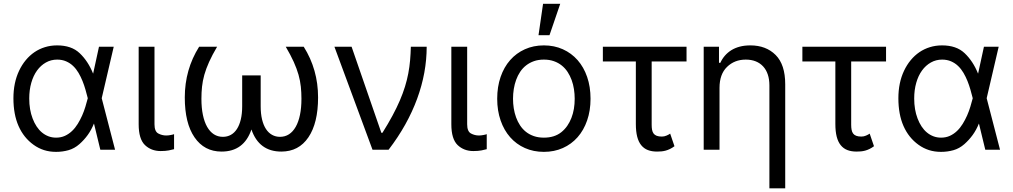

<svg xmlns="http://www.w3.org/2000/svg" viewBox="-20 -793 5368 1017"><path d="M81 -418Q95.9 -449.6 116.5 -474.4Q137.1 -499.3 162.6 -516.7Q188.2 -534.1 218.4 -543.3Q248.6 -552.6 282.7 -552.6Q320.3 -552.6 350.1 -542.4Q380 -532.3 402.3 -511Q446.7 -468.8 473 -403.4H473.4L504.3 -545.5H582.4L518.8 -272.7L589.5 0H511.4L478 -137.8H477.3Q463.8 -104.4 444.6 -77.9Q425.4 -51.5 400.9 -29.8Q374.3 -6.4 342.9 2.5Q311.4 11.4 277 11.4Q242.5 11.4 213.1 2Q183.6 -7.5 158 -25.9Q105.5 -63.6 78.3 -125.4Q51.1 -187.1 51.1 -272.7Q51.1 -354.8 81 -418ZM152.7 -165.5Q161.6 -142 174 -123.2Q186.4 -104.4 202.2 -91.3Q218 -78.1 236.9 -71Q255.7 -63.9 277 -63.9Q302.9 -63.9 323.9 -73.5Q344.8 -83.1 361.7 -99.3Q378.6 -115.4 391.7 -136.7Q404.8 -158 415 -180.9Q425.1 -203.8 432.2 -227.3Q439.3 -250.7 444.6 -271.3L445 -272.7L444.6 -274.1Q439.3 -295.1 432.7 -318.2Q426.1 -341.3 417.1 -363.8Q408 -386.4 396 -407Q383.9 -427.6 367.7 -443.2Q351.6 -458.8 330.4 -468Q309.3 -477.3 282.7 -477.3Q250.4 -477.3 223.2 -462Q196 -446.7 176.3 -419.6Q156.6 -392.4 145.8 -354.6Q134.9 -316.8 134.9 -271.3Q134.9 -212 152.7 -165.5Z M798.3 -545.5V-134.9Q798.3 -96.6 818.5 -85.9Q838.4 -75.3 860.8 -75.3Q866.1 -75.3 872.2 -76Q878.2 -76.7 884.1 -77.8Q889.9 -78.8 894.7 -80.1Q899.5 -81.3 902 -82.4V-2.8Q891.3 0.4 873.9 3.7Q856.5 7.1 831 7.1Q781.2 7.1 747.9 -24.5Q714.5 -56.5 714.5 -134.9V-545.5Z M958.8 -277Q958.8 -424.7 1034.8 -545.5H1130Q1104 -501.4 1087.7 -465.2Q1071.4 -429 1062.3 -396.7Q1053.3 -364.3 1050.1 -333.6Q1046.9 -302.9 1046.9 -269.9Q1046.9 -221.9 1054.7 -184.5Q1062.5 -147 1077.2 -121.1Q1092 -95.2 1112.9 -81.7Q1133.9 -68.2 1160.5 -68.2Q1183.9 -68.2 1202.8 -78.7Q1221.6 -89.1 1234.9 -109.6Q1248.2 -130 1255.5 -160.3Q1262.8 -190.7 1262.8 -230.1V-393.5H1360.8V-230.1Q1360.8 -190.7 1368.1 -160.3Q1375.4 -130 1388.8 -109.6Q1402.3 -89.1 1421.2 -78.7Q1440 -68.2 1463.1 -68.2Q1489.7 -68.2 1510.7 -81.7Q1531.6 -95.2 1546.3 -121.1Q1561.1 -147 1568.9 -184.5Q1576.7 -221.9 1576.7 -269.9Q1576.7 -302.9 1573.5 -333.6Q1570.3 -364.3 1561.3 -396.7Q1552.2 -429 1535.9 -465.2Q1519.5 -501.4 1493.6 -545.5H1588.8Q1664.8 -424.7 1664.8 -277Q1664.8 -141.3 1613.6 -65.7Q1562.5 9.9 1470.2 9.9Q1351.9 9.9 1311.8 -107.2Q1272 9.9 1153.4 9.9Q1062.1 9.9 1010.3 -65.7Q958.8 -140.6 958.8 -277Z M1751.4 -545.5H1842.3L2000 -89.5H2005.7Q2036.2 -138.1 2058.9 -180.4Q2081.7 -222.7 2098 -260.8Q2114.3 -299 2125.2 -334.2Q2136 -369.3 2142.6 -403.8Q2149.1 -438.2 2152.2 -473.2Q2155.2 -508.2 2156.2 -545.5H2240.1Q2240.1 -477.3 2227.5 -408Q2214.8 -338.8 2189.6 -270.1Q2164.4 -201.3 2126.6 -133.5Q2088.8 -65.7 2038.4 0H1953.1Z M2454.5 -545.5V-134.9Q2454.5 -96.6 2474.8 -85.9Q2494.7 -75.3 2517 -75.3Q2522.4 -75.3 2528.4 -76Q2534.4 -76.7 2540.3 -77.8Q2546.2 -78.8 2551 -80.1Q2555.8 -81.3 2558.2 -82.4V-2.8Q2547.6 0.4 2530.2 3.7Q2512.8 7.1 2487.2 7.1Q2437.5 7.1 2404.1 -24.5Q2370.7 -56.5 2370.7 -134.9V-545.5Z M2860.8 -552.6Q2915.8 -552.6 2961.3 -532.1Q3006.7 -511.7 3039.4 -474.6Q3072.1 -437.5 3090 -385.5Q3108 -333.5 3108 -269.9Q3108 -207 3090 -155.2Q3072.1 -103.3 3039.4 -66.2Q3006.7 -29.1 2961.3 -8.9Q2915.8 11.4 2860.8 11.4Q2805.8 11.4 2760.3 -8.9Q2714.8 -29.1 2682.2 -66.2Q2649.5 -103.3 2631.6 -155.2Q2613.6 -207 2613.6 -269.9Q2613.6 -333.5 2631.6 -385.5Q2649.5 -437.5 2682.2 -474.6Q2714.8 -511.7 2760.3 -532.1Q2805.8 -552.6 2860.8 -552.6ZM2860.8 -63.9Q2916.9 -63.9 2953.1 -92.7Q2971.2 -107.2 2984.6 -126.4Q2997.9 -145.6 3006.7 -168.3Q3015.6 -191.1 3019.9 -216.8Q3024.1 -242.5 3024.1 -269.9Q3024.1 -295.5 3020.2 -320.7Q3016.3 -345.9 3008 -368.8Q2999.6 -391.7 2986.7 -411.6Q2973.7 -431.5 2955.6 -446Q2937.5 -460.6 2913.9 -468.9Q2890.3 -477.3 2860.8 -477.3Q2831.7 -477.3 2808.4 -469.1Q2785.2 -460.9 2766.9 -446.7Q2748.6 -432.5 2735.4 -412.8Q2722.3 -393.1 2714 -370.2Q2705.6 -347.3 2701.5 -321.7Q2697.4 -296.2 2697.4 -269.9Q2697.4 -244.7 2701.3 -219.5Q2705.3 -194.2 2713.6 -171.3Q2721.9 -148.4 2734.9 -128.7Q2747.9 -109 2766 -94.6Q2784.1 -80.3 2807.7 -72.1Q2831.3 -63.9 2860.8 -63.9ZM2856.5 -772.7H2947.4L2890.6 -606.5H2832.4Z M3173.3 -545.5H3616.5V-467.3H3431.8V-132.1Q3431.8 -117.2 3433.9 -105.5Q3436.1 -93.8 3441.9 -85.8Q3447.8 -77.8 3458.5 -73.7Q3469.1 -69.6 3485.8 -69.6Q3498.6 -69.6 3510.5 -74.8Q3522.4 -79.9 3529.8 -85.2L3552.6 -18.5Q3540.5 -9.6 3528.8 -3.9Q3517 1.8 3505.9 4.8Q3494.7 7.8 3483.3 8.9Q3471.9 9.9 3460.2 9.9Q3432.5 9.9 3411.6 1.8Q3390.6 -6.4 3376.4 -24Q3362.2 -41.5 3355.1 -69.2Q3348 -96.9 3348 -136.4V-467.3H3173.3Z M3707.4 -545.5H3788.4V-460.2H3795.5Q3805 -481.2 3819.6 -498Q3834.2 -514.9 3853.9 -527.2Q3873.6 -539.4 3898.6 -546Q3923.7 -552.6 3954.5 -552.6Q4037.6 -552.6 4088.4 -501.8Q4139.2 -451 4139.2 -346.6V204.5H4055.4V-340.9Q4055.4 -372.9 4046.9 -398.3Q4038.4 -423.7 4022.2 -441.2Q4006 -458.8 3983 -468Q3959.9 -477.3 3930.4 -477.3Q3870.7 -477.3 3831 -438.6Q3791.2 -399.9 3791.2 -328.1V0H3707.4Z M4230.1 -545.5H4673.3V-467.3H4488.6V-132.1Q4488.6 -117.2 4490.8 -105.5Q4492.9 -93.8 4498.8 -85.8Q4504.6 -77.8 4515.3 -73.7Q4525.9 -69.6 4542.6 -69.6Q4555.4 -69.6 4567.3 -74.8Q4579.2 -79.9 4586.6 -85.2L4609.4 -18.5Q4597.3 -9.6 4585.6 -3.9Q4573.9 1.8 4562.7 4.8Q4551.5 7.8 4540.1 8.9Q4528.8 9.9 4517 9.9Q4489.3 9.9 4468.4 1.8Q4447.4 -6.4 4433.2 -24Q4419 -41.5 4411.9 -69.2Q4404.8 -96.9 4404.8 -136.4V-467.3H4230.1Z M4768.5 -418Q4783.4 -449.6 4804 -474.4Q4824.6 -499.3 4850.1 -516.7Q4875.7 -534.1 4905.9 -543.3Q4936.1 -552.6 4970.2 -552.6Q5007.8 -552.6 5037.6 -542.4Q5067.5 -532.3 5089.8 -511Q5134.2 -468.8 5160.5 -403.4H5160.9L5191.8 -545.5H5269.9L5206.3 -272.7L5277 0H5198.9L5165.5 -137.8H5164.8Q5151.3 -104.4 5132.1 -77.9Q5112.9 -51.5 5088.4 -29.8Q5061.8 -6.4 5030.4 2.5Q4998.9 11.4 4964.5 11.4Q4930 11.4 4900.6 2Q4871.1 -7.5 4845.5 -25.9Q4793 -63.6 4765.8 -125.4Q4738.6 -187.1 4738.6 -272.7Q4738.6 -354.8 4768.5 -418ZM4840.2 -165.5Q4849.1 -142 4861.5 -123.2Q4873.9 -104.4 4889.7 -91.3Q4905.5 -78.1 4924.4 -71Q4943.2 -63.9 4964.5 -63.9Q4990.4 -63.9 5011.4 -73.5Q5032.3 -83.1 5049.2 -99.3Q5066.1 -115.4 5079.2 -136.7Q5092.3 -158 5102.5 -180.9Q5112.6 -203.8 5119.7 -227.3Q5126.8 -250.7 5132.1 -271.3L5132.5 -272.7L5132.1 -274.1Q5126.8 -295.1 5120.2 -318.2Q5113.6 -341.3 5104.6 -363.8Q5095.5 -386.4 5083.5 -407Q5071.4 -427.6 5055.2 -443.2Q5039.1 -458.8 5017.9 -468Q4996.8 -477.3 4970.2 -477.3Q4937.9 -477.3 4910.7 -462Q4883.5 -446.7 4863.8 -419.6Q4844.1 -392.4 4833.3 -354.6Q4822.4 -316.8 4822.4 -271.3Q4822.4 -212 4840.2 -165.5Z"/></svg>

Font: Inter P
Style: Regular
Weight: 400
Designer: Rasmus Andersson
Foundry: rsms
Version: Version 3.018;git-588b23468